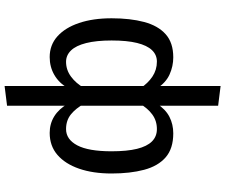

<svg xmlns="http://www.w3.org/2000/svg" viewBox="-94 -696 1003 856"><g transform="rotate(90 408.0 -268.5)"><path d="M236 -539Q276 -539 312.5 -522.5Q349 -506 374 -467V-392Q352 -426 322 -446Q292 -466 255 -466Q225 -466 204 -444Q183 -422 172 -377.5Q161 -333 161 -264Q161 -196 172.5 -150.5Q184 -105 205.5 -83Q227 -61 256 -61Q292 -61 322 -83Q352 -105 373 -142V-69Q351 -30 315 -9Q279 12 235 12Q181 12 142.5 -22.5Q104 -57 83 -119Q62 -181 62 -264Q62 -347 78.5 -409Q95 -471 133 -505Q171 -539 236 -539ZM364 -465V-750L452 -739V-463V-420V-111V-70V202L364 213V-70V-111V-422ZM575 -539Q643 -539 682 -505Q721 -471 737.5 -409Q754 -347 754 -264Q754 -181 732.5 -119Q711 -57 671 -22.5Q631 12 573 12Q532 12 499 -8.5Q466 -29 443 -69V-142Q463 -105 490 -83Q517 -61 556 -61Q602 -61 628.5 -111Q655 -161 655 -264Q655 -333 644 -377.5Q633 -422 611 -444Q589 -466 556 -466Q519 -466 491 -445.5Q463 -425 443 -390L442 -465Q468 -505 501.5 -522Q535 -539 575 -539Z"/></g></svg>

Font: Fira Sans Variable
Style: Regular
Weight: 400
Designer: Carrois Corporate & Edenspiekermann AG
Foundry: Carrois Corporate GbR & Edenspiekermann AG
Version: Version 4.202